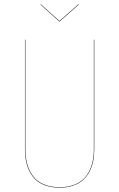

<svg xmlns="http://www.w3.org/2000/svg" viewBox="-20 -865 555 894"><path d="M345.2 -845.2 347.2 -844.2 257.8 -765.1H255.9L168 -844.2L169.9 -845.2L256.8 -767.1ZM418.9 -680.2V-168.9Q418.9 -139.2 413.6 -113.5Q408.2 -87.9 396 -64.9Q383.8 -42 365.5 -25.9Q347.2 -9.8 319.8 -0.5Q292.5 8.8 257.8 8.8Q214.4 8.8 182.1 -5.1Q149.9 -19 131.6 -44.2Q113.3 -69.3 104.7 -100.3Q96.2 -131.3 96.2 -168.9V-680.2H98.1V-168.9Q98.1 -131.8 106.7 -101.1Q115.2 -70.3 133.1 -45.7Q150.9 -21 182.9 -7.1Q214.8 6.8 257.8 6.8Q300.3 6.8 331.8 -7.1Q363.3 -21 381.6 -45.7Q399.9 -70.3 408.4 -101.1Q417 -131.8 417 -168.9V-680.2Z"/></svg>

Font: Fira Sans Compressed Two
Style: Regular
Weight: 100
Width: 1
Designer: Carrois Corporate & Edenspiekermann AG
Foundry: Carrois Corporate GbR & Edenspiekermann AG
Version: Version 4.203;PS 004.203;hotconv 1.0.88;makeotf.lib2.5.64775